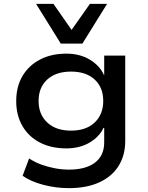

<svg xmlns="http://www.w3.org/2000/svg" viewBox="-20 -786 766 995"><path d="M337 189Q270 189 205 172Q140 155 97 125L131 35Q159 54 193 66.5Q227 79 264 86Q301 93 337 93Q425 93 472.5 56.5Q520 20 520 -48V-123H516Q495 -77 444 -47Q393 -17 324 -17Q246 -17 187.5 -47Q129 -77 96.5 -132.5Q64 -188 64 -262Q64 -337 96.5 -392Q129 -447 187.5 -477.5Q246 -508 324 -508Q393 -508 444.5 -477.5Q496 -447 519 -397H520V-498H629V-56Q629 19 594.5 74Q560 129 494.5 159Q429 189 337 189ZM348 -109Q426 -109 470.5 -151Q515 -193 515 -263Q515 -333 470.5 -374Q426 -415 348 -415Q270 -415 225 -374Q180 -333 180 -263Q180 -193 225 -151Q270 -109 348 -109ZM295 -560 167 -766H257L351 -631L446 -766H535L407 -560Z"/></svg>

Font: Nunito Sans 7pt SemiExpanded SemiBold
Style: Regular
Weight: 600
Width: 6
Designer: Vernon Adams
Foundry: Vernon Adams
Version: Version 3.101;gftools[0.9.27]